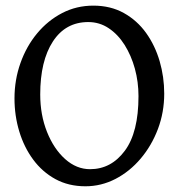

<svg xmlns="http://www.w3.org/2000/svg" viewBox="-20 -650 647 685"><path d="M565.9 -315.9Q565.9 -249.5 543.5 -189.9Q521 -130.4 481.9 -84.2Q442.9 -38.1 392.1 -11.7Q341.3 14.6 284.7 14.6Q224.6 14.6 177.7 -11Q130.9 -36.6 98.4 -80.6Q65.9 -124.5 48.8 -180.9Q31.7 -237.3 31.7 -298.8Q31.7 -365.2 53 -425Q74.2 -484.9 112.5 -531Q150.9 -577.1 201.9 -603.5Q252.9 -629.9 313 -629.9Q374.5 -629.9 421.9 -603.5Q469.2 -577.1 501.2 -532.5Q533.2 -487.8 549.6 -431.6Q565.9 -375.5 565.9 -315.9ZM474.1 -307.1Q474.1 -357.9 461.2 -405Q448.2 -452.1 424.6 -489.7Q400.9 -527.3 367.9 -549.3Q335 -571.3 294.9 -571.3Q213.9 -571.3 168.7 -502Q123.5 -432.6 123.5 -313Q123.5 -240.2 147.7 -179.4Q171.9 -118.7 212.4 -82.5Q252.9 -46.4 301.3 -46.4Q376.5 -46.4 425.3 -112.1Q474.1 -177.7 474.1 -307.1Z"/></svg>

Font: Gentium Book Plus
Style: Regular
Weight: 400
Designer: Victor Gaultney, Annie Olsen, Iska Routamaa, Becca Hirsbrunner
Foundry: SIL International
Version: Version 6.101